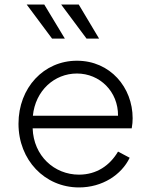

<svg xmlns="http://www.w3.org/2000/svg" viewBox="-20 -809 661 841"><path d="M326 12C428 12 512 -43 548 -118L497 -145C461 -84 403 -44 326 -44C218 -44 127 -126 123 -247H557C560 -263 561 -278 561 -291C561 -426 463 -543 317 -543C172 -543 61 -425 61 -267C61 -108 176 12 326 12ZM97 -789 208 -640H264L174 -789ZM124 -302C135 -412 218 -487 317 -487C417 -487 498 -408 497 -302ZM248 -789 359 -640H414L325 -789Z"/></svg>

Font: Mluvka Light
Style: Regular
Weight: 300
Designer: Modified by Jiří Krblich, Original typeface by Gumpita Rahayu
Foundry: Gumpita Rahayu & Jiří Krblich
Version: Version 2.000;Glyphs 3.1.1 (3134)